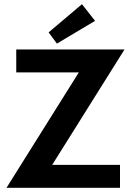

<svg xmlns="http://www.w3.org/2000/svg" viewBox="-20 -896 654 916"><path d="M251.5 -688 212 -741.5 371 -876 433.5 -796.5ZM57.5 -660H574L229 -109.5H552.5V0H11L356 -550.5H57.5Z"/></svg>

Font: League Spartan SemiBold
Style: Regular
Weight: 600
Foundry: The League of Moveable Type
Version: Version 2.002